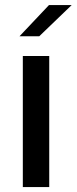

<svg xmlns="http://www.w3.org/2000/svg" viewBox="-20 -758 310 778"><path d="M72.5 0V-531H179.5V0ZM59 -611 178.5 -737.5H270.5L139 -611Z"/></svg>

Font: Epilogue Medium
Style: Regular
Weight: 500
Designer: Tyler Finck
Foundry: Etcetera Type Co
Version: Version 2.111; ttfautohint (v1.8.3)